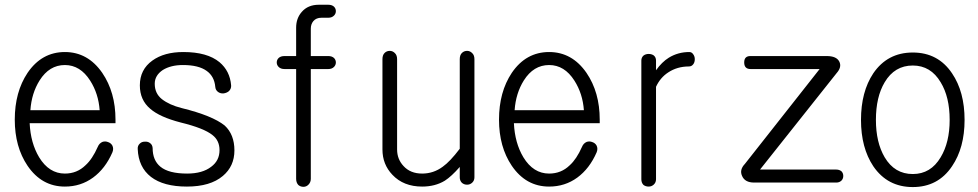

<svg xmlns="http://www.w3.org/2000/svg" viewBox="-20 -754 4040 793"><path d="M383.8 -147.5Q361.3 -96.7 333 -71.3Q297.9 -37.1 248 -37.1Q182.6 -37.1 141.6 -104.5Q106.4 -163.1 102.5 -245.1H457V-259.8Q457 -373 402.3 -453.1Q342.8 -539.1 248 -539.1Q152.3 -539.1 93.8 -453.1Q41 -374 41 -259.8Q41 -147.5 93.8 -69.3Q152.3 16.6 248 16.6Q313.5 16.6 364.3 -20.5Q415 -57.6 444.3 -125Q450.2 -139.6 444.3 -152.3Q438.5 -163.1 426.8 -167Q415 -171.9 403.3 -168Q389.6 -162.1 383.8 -147.5ZM105.5 -298.8Q110.4 -369.1 143.6 -421.9Q183.6 -485.4 248 -485.4Q311.5 -485.4 352.5 -420.9Q386.7 -367.2 391.6 -298.8Z M737.3 -539.1Q658.2 -539.1 609.4 -503.9Q557.6 -466.8 557.6 -401.4Q557.6 -340.8 600.6 -304.7Q639.6 -270.5 726.6 -248Q822.3 -224.6 857.4 -196.3Q886.7 -173.8 886.7 -133.8Q886.7 -90.8 852.5 -65.4Q816.4 -37.1 752.9 -37.1Q676.8 -37.1 642.6 -65.4Q610.4 -91.8 610.4 -142.6Q609.4 -156.2 599.6 -163.1Q590.8 -169.9 578.1 -168.9Q565.4 -168.9 557.6 -161.1Q547.9 -152.3 548.8 -138.7Q551.8 -63.5 603.5 -23.4Q655.3 16.6 752 16.6Q848.6 16.6 900.4 -27.3Q948.2 -67.4 948.2 -132.8Q948.2 -198.2 908.2 -235.4Q857.4 -276.4 730.5 -307.6Q679.7 -320.3 648.4 -344.7Q619.1 -368.2 619.1 -408.2Q619.1 -442.4 652.3 -464.8Q685.5 -485.4 735.4 -485.4Q800.8 -485.4 834 -460.9Q865.2 -438.5 869.1 -395.5Q870.1 -381.8 880.9 -374Q890.6 -367.2 903.3 -368.2Q917 -370.1 925.8 -377.9Q935.5 -387.7 934.6 -401.4Q929.7 -460.9 886.7 -497.1Q835.9 -539.1 737.3 -539.1Z M1203.1 -522.5H1155.3Q1139.6 -522.5 1130.9 -514.6Q1123 -506.8 1123 -496.1Q1123 -485.4 1130.9 -477.5Q1139.6 -468.8 1155.3 -468.8H1203.1V-15.6Q1203.1 0 1211.9 9.8Q1220.7 17.6 1233.4 17.6Q1245.1 17.6 1253.9 8.8Q1263.7 -1 1263.7 -15.6V-468.8H1335.9Q1350.6 -468.8 1359.4 -477.5Q1367.2 -485.4 1367.2 -496.1Q1367.2 -506.8 1359.4 -514.6Q1350.6 -522.5 1335.9 -522.5H1263.7V-635.7Q1263.7 -654.3 1274.4 -667Q1286.1 -680.7 1307.6 -680.7H1335.9Q1350.6 -680.7 1359.4 -689.5Q1367.2 -697.3 1367.2 -708Q1367.2 -718.8 1359.4 -726.6Q1350.6 -734.4 1335.9 -734.4H1296.9Q1252 -734.4 1226.6 -705.1Q1203.1 -678.7 1203.1 -639.6Z M1939.5 -21.5V-509.8Q1939.5 -526.4 1929.7 -535.2Q1920.9 -543.9 1909.2 -543.9Q1896.5 -543.9 1887.7 -535.2Q1878.9 -526.4 1878.9 -509.8V-139.6Q1838.9 -86.9 1808.6 -65.4Q1770.5 -37.1 1723.6 -37.1Q1674.8 -37.1 1646.5 -68.4Q1620.1 -96.7 1620.1 -136.7V-509.8Q1620.1 -526.4 1610.4 -535.2Q1601.6 -543.9 1589.8 -543.9Q1577.1 -543.9 1568.4 -535.2Q1559.6 -526.4 1559.6 -509.8V-136.7Q1559.6 -75.2 1600.6 -32.2Q1646.5 16.6 1723.6 16.6Q1777.3 16.6 1817.4 -7.8Q1844.7 -25.4 1878.9 -64.5V-21.5Q1878.9 -7.8 1887.7 1Q1896.5 8.8 1909.2 8.8Q1920.9 8.8 1929.7 1Q1939.5 -7.8 1939.5 -21.5Z M2383.8 -147.5Q2361.3 -96.7 2333 -71.3Q2297.9 -37.1 2248 -37.1Q2182.6 -37.1 2141.6 -104.5Q2106.4 -163.1 2102.5 -245.1H2457V-259.8Q2457 -373 2402.3 -453.1Q2342.8 -539.1 2248 -539.1Q2152.3 -539.1 2093.8 -453.1Q2041 -374 2041 -259.8Q2041 -147.5 2093.8 -69.3Q2152.3 16.6 2248 16.6Q2313.5 16.6 2364.3 -20.5Q2415 -57.6 2444.3 -125Q2450.2 -139.6 2444.3 -152.3Q2438.5 -163.1 2426.8 -167Q2415 -171.9 2403.3 -168Q2389.6 -162.1 2383.8 -147.5ZM2105.5 -298.8Q2110.4 -369.1 2143.6 -421.9Q2183.6 -485.4 2248 -485.4Q2311.5 -485.4 2352.5 -420.9Q2386.7 -367.2 2391.6 -298.8Z M2628.9 -503.9V-13.7Q2628.9 1 2637.7 9.8Q2646.5 16.6 2659.2 16.6Q2670.9 16.6 2679.7 8.8Q2689.5 0 2689.5 -13.7V-395.5Q2707 -433.6 2740.2 -455.1Q2777.3 -479.5 2825.2 -479.5Q2836.9 -479.5 2843.8 -489.3Q2849.6 -497.1 2849.6 -509.8Q2849.6 -521.5 2842.8 -530.3Q2836.9 -539.1 2827.1 -539.1Q2780.3 -539.1 2742.2 -515.6Q2713.9 -498 2689.5 -463.9V-503.9Q2689.5 -517.6 2679.7 -525.4Q2670.9 -531.2 2659.2 -531.2Q2646.5 -531.2 2637.7 -524.4Q2628.9 -516.6 2628.9 -503.9Z M3080.1 -468.8H3365.2L3056.6 -77.1Q3033.2 -52.7 3044.9 -27.3Q3056.6 0 3094.7 0H3434.6Q3447.3 0 3456.1 -8.8Q3462.9 -16.6 3462.9 -27.3Q3462.9 -38.1 3456.1 -45.9Q3447.3 -53.7 3433.6 -53.7H3119.1L3435.5 -452.1Q3458 -477.5 3446.3 -500Q3434.6 -522.5 3394.5 -522.5H3079.1Q3053.7 -522.5 3053.7 -496.1Q3053.7 -468.8 3080.1 -468.8Z M3750 -537.1Q3645.5 -537.1 3586.9 -451.2Q3536.1 -375 3536.1 -258.8Q3536.1 -143.6 3586.9 -67.4Q3645.5 18.6 3750 18.6Q3854.5 18.6 3912.1 -67.4Q3963.9 -143.6 3963.9 -258.8Q3963.9 -375 3912.1 -451.2Q3854.5 -537.1 3750 -537.1ZM3750 -483.4Q3824.2 -483.4 3865.2 -414.1Q3902.3 -353.5 3902.3 -258.8Q3902.3 -166 3865.2 -104.5Q3824.2 -35.2 3750 -35.2Q3674.8 -35.2 3633.8 -104.5Q3597.7 -166 3597.7 -258.8Q3597.7 -353.5 3633.8 -414.1Q3674.8 -483.4 3750 -483.4Z"/></svg>

Font: GulimChe
Style: Regular
Weight: 400
Monospace: yes
Version: Version 2.21